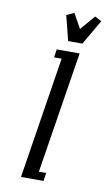

<svg xmlns="http://www.w3.org/2000/svg" viewBox="-79 -705 419 746"><g transform="rotate(10 130.5 -332.0)"><path d="M59.1 0 134.8 -480H105L109.9 -512.2H200.2L124 -32.2H152.8L147.9 0ZM123 -649.9 152.8 -664.1 185.1 -606 234.9 -664.1 261.2 -649.9 204.1 -551.8H147.9Z"/></g></svg>

Font: Gawaa
Style: Italic
Weight: 400
Designer: T. Christopher White
Version: Version 1.0